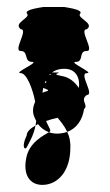

<svg xmlns="http://www.w3.org/2000/svg" viewBox="-20 -779 312 546"><path d="M39 -571C56 -571 73 -526 80 -490C74 -477 72 -462 76 -451C78 -446 80 -440 83 -435C82 -430 82 -426 81 -422C84 -423 85 -425 88 -426C96 -416 106 -408 119 -403C120 -404 121 -404 122 -405C126 -408 118 -418 111 -435C123 -439 134 -442 144 -444C149 -437 162 -424 171 -404C199 -414 215 -440 219 -469C233 -480 206 -494 227 -509C250 -509 203 -571 227 -571C250 -571 172 -603 196 -603C219 -603 203 -634 226 -634H227C250 -634 203 -696 227 -696C250 -713 197 -728 208 -740C219 -753 158 -759 164 -759H102C108 -759 46 -753 57 -740C68 -728 16 -714 39 -696C62 -696 16 -634 39 -634C62 -634 47 -603 71 -603C94 -603 16 -571 39 -571ZM54 -326C45 -276 70 -248 111 -254C151 -260 180 -299 180 -358C181 -377 177 -392 171 -404C166 -402 161 -401 155 -400C142 -398 129 -399 119 -403C107 -395 61 -375 54 -326ZM56 -394C39 -359 52 -350 57 -362C61 -371 75 -391 81 -422C67 -414 56 -405 56 -394ZM101 -515C101 -520 102 -524 103 -529C113 -525 124 -522 111 -519C107 -518 104 -517 101 -515ZM107 -542C108 -544 109 -547 110 -549C113 -547 113 -544 107 -542ZM119 -565C120 -567 123 -568 124 -569C126 -568 125 -567 119 -565ZM128 -573C135 -578 144 -582 155 -583C202 -588 208 -548 204 -529C193 -546 176 -560 155 -563C115 -570 173 -573 133 -573Z"/></svg>

Font: bitstorm
Style: cn
Weight: 400
Version: Version 0.2